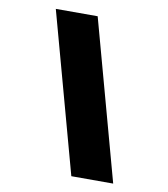

<svg xmlns="http://www.w3.org/2000/svg" viewBox="-87 -772 825 944"><g transform="rotate(10 325.0 -299.5)"><path d="M542 99H333L115 -698H324Z"/></g></svg>

Font: Azeret Mono Thin Black
Style: Italic
Weight: 900
Italic angle: -12°
Version: Version 1.002